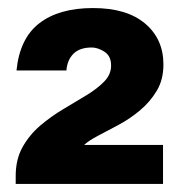

<svg xmlns="http://www.w3.org/2000/svg" viewBox="-20 -783 450 477"><path d="M19 -326V-346Q19 -387 36 -417.5Q53 -448 80 -471Q107 -494 137.5 -512Q168 -530 195 -546.5Q222 -563 239 -580.5Q256 -598 256 -620Q256 -644 239.5 -654.5Q223 -665 208 -665Q178 -665 162.5 -649.5Q147 -634 145 -608H21Q29 -688 78 -725.5Q127 -763 211 -763Q295 -763 340.5 -724.5Q386 -686 386 -623Q386 -585 369.5 -557.5Q353 -530 328 -509Q303 -488 275 -473Q247 -458 224 -446Q201 -434 189 -423H385V-326Z"/></svg>

Font: Mona Sans Expanded ExtraBold
Style: Regular
Weight: 800
Width: 7
Designer: Deni Anggara
Foundry: GitHub
Version: Version 1.001; ttfautohint (v1.8.4.7-5d5b);gftools[0.9.33]